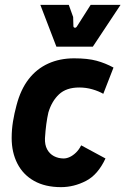

<svg xmlns="http://www.w3.org/2000/svg" viewBox="-20 -760 516 790"><path d="M231 10Q166 10 120.5 -15.5Q75 -41 51.5 -87Q28 -133 28 -192Q28 -227 33.5 -260.5Q39 -294 48 -327Q65 -392 98 -434.5Q131 -477 178.5 -498.5Q226 -520 285 -520Q341 -520 377.5 -510Q414 -500 447 -482L405 -374Q386 -385 360 -392.5Q334 -400 306 -400Q253 -400 223 -372Q193 -344 179 -297Q174 -275 170.5 -249Q167 -223 165 -191Q164 -164 174 -145.5Q184 -127 202 -117.5Q220 -108 242 -108Q254 -108 267 -114Q280 -120 292.5 -132Q305 -144 314 -162L414 -108Q383 -41 333.5 -15.5Q284 10 231 10ZM212 -568 146 -740H263L281 -690L282 -653Q282 -647 287.5 -646Q293 -645 297 -652L353 -740H476L362 -568Z"/></svg>

Font: Finlandica
Style: Italic
Weight: 400
Italic angle: -8°
Designer: Niklas Ekholm, Juho Hiilivirta, Jaakko Suomalainen
Foundry: Helsinki Type Studio
Version: Version 1.064